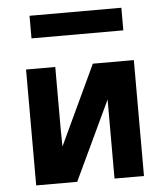

<svg xmlns="http://www.w3.org/2000/svg" viewBox="-51 -734 681 779"><g transform="rotate(-5 290.0 -344.0)"><path d="M98 -596V-688H472V-596ZM65 0V-472H184V-219Q184 -207 184.5 -183.5Q185 -160 185 -148L337 -472H504V0H384V-252V-322L232 0Z"/></g></svg>

Font: Coval
Style: ExtraBold
Weight: 800
Foundry: Context Ltd
Version: Version 001.000